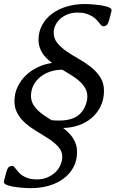

<svg xmlns="http://www.w3.org/2000/svg" viewBox="-71 -747 675 975"><path d="M116.2 164.1Q146 164.1 169.9 153.8Q193.8 143.6 210.7 127.2Q227.5 110.8 236.3 90.1Q245.1 69.3 245.1 48.8Q245.1 28.3 234.6 11.7Q224.1 -4.9 207 -19.5Q189.9 -34.2 168.2 -47.6Q146.5 -61 123.8 -75Q101.1 -88.9 79.3 -104.2Q57.6 -119.6 40.5 -138.7Q23.4 -157.7 12.9 -180.7Q2.4 -203.6 2.4 -232.9Q2.4 -271.5 17.8 -304.7Q33.2 -337.9 59.3 -363.3Q85.4 -388.7 120.1 -405.3Q154.8 -421.9 193.4 -427.2Q178.7 -438.5 166 -450.7Q153.3 -462.9 144.3 -477.3Q135.3 -491.7 129.9 -508.1Q124.5 -524.4 124.5 -543.9Q124.5 -585.9 143.1 -619.9Q161.6 -653.8 193.4 -677.5Q225.1 -701.2 268.1 -713.9Q311 -726.6 359.4 -726.6Q366.7 -726.6 379.6 -726.1Q392.6 -725.6 407.7 -724.1Q422.9 -722.7 438.5 -720.5Q454.1 -718.3 466.8 -714.8Q479.5 -711.4 487.5 -706.8Q495.6 -702.1 495.6 -696.3Q495.6 -691.4 494.1 -686.5L483.9 -647.5Q479.5 -630.4 473.4 -622.1Q467.3 -613.8 452.6 -613.8Q447.3 -613.8 442.6 -618.9Q438 -624 431.9 -631.8Q425.8 -639.6 417.2 -648.4Q408.7 -657.2 395.8 -665Q382.8 -672.9 365 -678Q347.2 -683.1 321.8 -683.1Q294.9 -683.1 272.7 -674.3Q250.5 -665.5 234.9 -651.4Q219.2 -637.2 210.4 -618.9Q201.7 -600.6 201.7 -581.1Q201.7 -550.8 220.5 -528.1Q239.3 -505.4 267.8 -485.8Q296.4 -466.3 329.3 -447.8Q362.3 -429.2 390.9 -406.5Q419.4 -383.8 438.2 -354.7Q457 -325.7 457 -286.1Q457 -242.2 439.9 -207.3Q422.9 -172.4 394.3 -147.9Q365.7 -123.5 328.1 -110.6Q290.5 -97.7 249.5 -97.2Q264.2 -85.9 277.1 -73.2Q290 -60.5 299.6 -45.7Q309.1 -30.8 314.7 -13.4Q320.3 3.9 320.3 24.4Q320.3 68.4 301.8 102.5Q283.2 136.7 251.2 160.4Q219.2 184.1 176.5 196.3Q133.8 208.5 85 208.5Q77.6 208.5 64.7 208Q51.8 207.5 36.6 206.1Q21.5 204.6 5.9 202.4Q-9.8 200.2 -22.5 196.8Q-35.2 193.4 -43.2 188.7Q-51.3 184.1 -51.3 178.2Q-51.3 173.8 -49.8 168.5L-39.6 129.4Q-35.2 112.3 -29.1 104Q-22.9 95.7 -8.3 95.7Q-3.4 95.7 1.2 100.8Q5.9 106 11.7 113.5Q17.6 121.1 25.6 129.9Q33.7 138.7 45.9 146.2Q58.1 153.8 75.2 158.9Q92.3 164.1 116.2 164.1ZM228.5 -134.8Q288.6 -134.8 322.3 -158.2Q356 -181.6 369.1 -230Q372.6 -243.2 372.6 -256.8Q372.6 -280.3 361.6 -299.3Q350.6 -318.4 332.8 -334.5Q314.9 -350.6 292 -364.7Q269 -378.9 245.6 -393.1Q212.9 -393.1 183.8 -383.3Q154.8 -373.5 133.3 -356Q111.8 -338.4 99.1 -314Q86.4 -289.6 86.4 -259.8Q86.4 -238.8 95 -221.7Q103.5 -204.6 117.9 -189.9Q132.3 -175.3 151.1 -162.4Q169.9 -149.4 190.4 -136.7Q199.2 -135.7 208.7 -135.3Q218.3 -134.8 228.5 -134.8Z"/></svg>

Font: Arian AMU Serif
Style: Italic
Weight: 400
Italic angle: -15°
Designer: Ruben Hakobyan (Tarumian)
Foundry: Ruben Hakobyan (Tarumian)
Version: Version 1.002